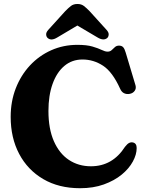

<svg xmlns="http://www.w3.org/2000/svg" viewBox="-20 -950 755 989"><path d="M684 -187.5Q684 -154 664.2 -117.8Q644.5 -81.5 606.8 -50.5Q569 -19.5 515 0Q461 19.5 392.5 19.5Q283 19.5 202.8 -27.5Q122.5 -74.5 78.8 -157.2Q35 -240 35 -348Q35 -427.5 61.2 -495Q87.5 -562.5 134.2 -612.8Q181 -663 243.5 -691Q306 -719 378.5 -719Q427 -719 456.5 -710.2Q486 -701.5 503.8 -692.8Q521.5 -684 534 -684Q547 -684 555.2 -691.8Q563.5 -699.5 571.8 -707.2Q580 -715 593 -715Q607 -715 614.5 -706.8Q622 -698.5 627.5 -679L678 -510.5Q682.5 -494 673.5 -481.8Q664.5 -469.5 648 -466.5Q632.5 -463.5 619.2 -469.8Q606 -476 598.5 -493.5Q559.5 -579.5 510.8 -611.5Q462 -643.5 405 -643.5Q350.5 -643.5 311.2 -610.2Q272 -577 250.8 -517.5Q229.5 -458 229.5 -378.5Q229.5 -286.5 257.5 -222.8Q285.5 -159 335 -126.2Q384.5 -93.5 448.5 -93.5Q559.5 -93.5 624 -194Q636 -209.5 645.8 -214Q655.5 -218.5 665.5 -216Q684 -211.5 684 -187.5ZM532 -754Q513.5 -738.5 482.5 -757L378.5 -818.5L275 -757Q244 -738 226 -754Q218.5 -760 217.8 -771.8Q217 -783.5 229 -796.5L316 -892.5Q332 -909 345.2 -919.2Q358.5 -929.5 379 -929.5Q399 -929.5 412.2 -919.2Q425.5 -909 441.5 -892.5L528.5 -796.5Q540.5 -783.5 539.8 -771.8Q539 -760 532 -754Z"/></svg>

Font: Fraunces 9pt Soft
Style: Bold
Weight: 700
Version: Version 1.000;[b76b70a41]